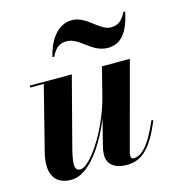

<svg xmlns="http://www.w3.org/2000/svg" viewBox="-107 -790 794 887"><g transform="rotate(-15 290.5 -346.0)"><path d="M269.5 -614C330.5 -614 368.5 -535 446.5 -535C510.5 -535 546.5 -582 566.5 -677H557.5C538 -636 516 -623 484 -623C430 -623 388 -702 317.5 -702C253.5 -702 207 -645 187 -560H196C215.5 -601.5 237.5 -614 269.5 -614ZM253 -460H51.5V-451H116.5L38 -141C17.5 -54 39 10 126.5 10C210.5 10 290 -109 338 -228.5L304.5 -97.5C302 -86.5 300 -72 300 -61.5C300 -20.5 328 10 392.5 10C470 10 515 -45.5 562 -157.5L553.5 -160.5C502.5 -40.5 462 -11.5 429.5 -11.5C420.5 -11.5 416.5 -17.5 416.5 -25.5C416.5 -30 417 -36 418.5 -42.5L530.5 -460H397L360.5 -315.5C316.5 -157 221 -25.5 178.5 -25.5C144.5 -25.5 150 -66 170.5 -144Z"/></g></svg>

Font: Bodoni* 24pt
Style: Bold Italic
Weight: 700
Italic angle: -13°
Version: Version 2.3